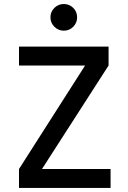

<svg xmlns="http://www.w3.org/2000/svg" viewBox="-20 -922 626 942"><path d="M73.2 0V-92.8L397.5 -600.6H73.2V-693.4H512.7V-600.6L186 -92.8H522.5V0ZM293 -771.5Q266.1 -771.5 246.8 -790.8Q227.5 -810.1 227.5 -836.9Q227.5 -864.3 246.8 -883.3Q266.1 -902.3 293 -902.3Q320.3 -902.3 339.4 -883.3Q358.4 -864.3 358.4 -836.9Q358.4 -810.1 339.4 -790.8Q320.3 -771.5 293 -771.5Z"/></svg>

Font: CaskaydiaCove NFP
Style: Regular
Weight: 400
Designer: Aaron Bell
Foundry: Saja Typeworks
Version: Version 2111.001; VTT 6.35;Nerd Fonts 3.1.1